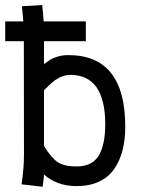

<svg xmlns="http://www.w3.org/2000/svg" viewBox="-20 -709 558 735"><path d="M459.5 -224.1Q459.5 -173.8 449 -133.3Q438.5 -92.8 416.7 -61.5Q395 -30.3 358.6 -13.4Q322.3 3.4 272.9 3.4Q198.2 3.4 148.4 -41Q147.9 -26.4 143.1 5.9L62.5 -3.4Q71.8 -64.5 71.8 -118.7V-130.4Q71.8 -187 71.5 -334.5Q71.3 -481.9 71.3 -551.3H0V-627H69.3Q67.4 -653.3 64 -685.1L141.6 -689.5Q144 -669.9 147 -627H308.6V-551.3H148.4V-463.4Q165 -475.6 173.1 -481Q181.2 -486.3 200 -492.2Q218.8 -498 241.7 -498Q459.5 -498 459.5 -224.1ZM382.8 -233.4Q382.8 -422.4 248.5 -422.4Q240.2 -422.4 232.2 -420.4Q224.1 -418.5 218 -416.7Q211.9 -415 203.6 -409.9Q195.3 -404.8 191.7 -402.6Q188 -400.4 179.2 -392.6Q170.4 -384.8 168.7 -383.3Q167 -381.8 157.7 -372.6L148.4 -363.3V-149.9Q176.3 -105 200.7 -88.4Q225.1 -71.8 272.9 -71.8Q332.5 -71.8 357.7 -113Q382.8 -154.3 382.8 -233.4Z"/></svg>

Font: Fantasque Sans Mono
Style: Regular
Weight: 400
Monospace: yes
Designer: Jany Belluz
Version: Version 1.8.0 ; ttfautohint (v1.8.2)